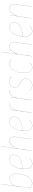

<svg xmlns="http://www.w3.org/2000/svg" viewBox="1855 -2625 779 4529"><g transform="rotate(-90 2244.5 -360.5)"><path d="M295.9 -526.9Q353 -526.9 381.6 -484.6Q410.2 -442.4 410.2 -361.8Q410.2 -314.9 402.3 -265.4Q394.5 -215.8 377.2 -166.3Q359.9 -116.7 335.2 -78.1Q310.5 -39.6 272.9 -15.4Q235.4 8.8 190.9 8.8Q134.8 8.8 69.8 -22.9L168 -730H169.9L127 -419.9Q209.5 -526.9 295.9 -526.9ZM295.9 -524.9Q249.5 -524.9 209.2 -497.6Q168.9 -470.2 127 -418L71.8 -23.9Q134.8 6.8 190.9 6.8Q235.4 6.8 272.5 -17.1Q309.6 -41 334 -79.6Q358.4 -118.2 375.7 -167.5Q393.1 -216.8 400.6 -265.9Q408.2 -314.9 408.2 -361.8Q408.2 -524.9 295.9 -524.9Z M856.9 -421.9Q856.9 -381.8 839.4 -348.9Q821.8 -315.9 791.7 -293.5Q761.7 -271 719.2 -254.9Q676.8 -238.8 629.2 -230.2Q581.5 -221.7 526.4 -218.3Q523.9 -187.5 523.9 -165Q523.9 -81.5 555.9 -37.4Q587.9 6.8 646 6.8Q684.1 6.8 714.8 -7.3Q745.6 -21.5 780.8 -51.8L781.7 -49.8Q746.1 -19.5 715.1 -5.4Q684.1 8.8 646 8.8Q586.9 8.8 554.4 -35.9Q522 -80.6 522 -165Q522 -210.4 529.3 -258.1Q536.6 -305.7 553.7 -354.5Q570.8 -403.3 595.9 -441.2Q621.1 -479 660.2 -502.9Q699.2 -526.9 747.1 -526.9Q795.9 -526.9 826.4 -499Q856.9 -471.2 856.9 -421.9ZM747.1 -524.9Q705.1 -524.9 669.7 -506.3Q634.3 -487.8 610.4 -457.5Q586.4 -427.2 568.4 -386.7Q550.3 -346.2 540.5 -304.9Q530.8 -263.7 526.4 -220.2Q582 -223.1 629.6 -231.9Q677.2 -240.7 719.5 -256.8Q761.7 -272.9 791.3 -295.4Q820.8 -317.9 837.9 -350.1Q855 -382.3 855 -421.9Q855 -470.7 825 -497.8Q794.9 -524.9 747.1 -524.9Z M1280.8 -377.9 1227.5 0H1225.6L1278.8 -377.9Q1288.1 -444.8 1265.1 -484.9Q1242.2 -524.9 1188.5 -524.9Q1134.8 -524.9 1091.8 -481.4Q1048.8 -438 1002 -337.9L954.6 0H952.6L1054.7 -730H1056.6L1002.9 -344.2Q1048.3 -441.4 1091.3 -484.1Q1134.3 -526.9 1188.5 -526.9Q1242.7 -526.9 1266.4 -486.3Q1290 -445.8 1280.8 -377.9Z M1754.4 -421.9Q1754.4 -381.8 1736.8 -348.9Q1719.2 -315.9 1689.2 -293.5Q1659.2 -271 1616.7 -254.9Q1574.2 -238.8 1526.6 -230.2Q1479 -221.7 1423.8 -218.3Q1421.4 -187.5 1421.4 -165Q1421.4 -81.5 1453.4 -37.4Q1485.4 6.8 1543.5 6.8Q1581.5 6.8 1612.3 -7.3Q1643.1 -21.5 1678.2 -51.8L1679.2 -49.8Q1643.6 -19.5 1612.5 -5.4Q1581.5 8.8 1543.5 8.8Q1484.4 8.8 1451.9 -35.9Q1419.4 -80.6 1419.4 -165Q1419.4 -210.4 1426.8 -258.1Q1434.1 -305.7 1451.2 -354.5Q1468.3 -403.3 1493.4 -441.2Q1518.6 -479 1557.6 -502.9Q1596.7 -526.9 1644.5 -526.9Q1693.4 -526.9 1723.9 -499Q1754.4 -471.2 1754.4 -421.9ZM1644.5 -524.9Q1602.5 -524.9 1567.1 -506.3Q1531.7 -487.8 1507.8 -457.5Q1483.9 -427.2 1465.8 -386.7Q1447.8 -346.2 1438 -304.9Q1428.2 -263.7 1423.8 -220.2Q1479.5 -223.1 1527.1 -231.9Q1574.7 -240.7 1616.9 -256.8Q1659.2 -272.9 1688.7 -295.4Q1718.3 -317.9 1735.4 -350.1Q1752.4 -382.3 1752.4 -421.9Q1752.4 -470.7 1722.4 -497.8Q1692.4 -524.9 1644.5 -524.9Z M2059.1 -526.9Q2079.1 -526.9 2096.2 -520L2095.2 -518.1Q2080.1 -524.9 2059.1 -524.9Q2006.3 -524.9 1969.7 -486.3Q1933.1 -447.8 1901.4 -349.1L1852.1 0H1850.1L1922.4 -517.1H1924.3L1902.3 -357.9Q1933.1 -451.2 1969.7 -489Q2006.3 -526.9 2059.1 -526.9Z M2354 -526.9Q2374 -526.9 2391.1 -520L2390.1 -518.1Q2375 -524.9 2354 -524.9Q2301.3 -524.9 2264.6 -486.3Q2228 -447.8 2196.3 -349.1L2147 0H2145L2217.3 -517.1H2219.2L2197.3 -357.9Q2228 -451.2 2264.6 -489Q2301.3 -526.9 2354 -526.9Z M2581.1 -526.9Q2653.3 -526.9 2698.2 -475.1L2695.8 -474.1Q2651.4 -524.9 2581.1 -524.9Q2525.4 -524.9 2484.6 -488.8Q2443.8 -452.6 2443.8 -395Q2443.8 -354 2466.6 -327.6Q2489.3 -301.3 2547.9 -276.9Q2605.5 -252.4 2628.7 -223.9Q2651.9 -195.3 2651.9 -147Q2651.9 -75.7 2607.7 -33.4Q2563.5 8.8 2500 8.8Q2416 8.8 2366.2 -57.1L2367.2 -59.1Q2391.1 -27.3 2422.4 -10.3Q2453.6 6.8 2500 6.8Q2562.5 6.8 2606.2 -34.9Q2649.9 -76.7 2649.9 -147Q2649.9 -194.8 2627.2 -222.7Q2604.5 -250.5 2546.9 -274.9Q2487.3 -300.3 2464.6 -326.7Q2441.9 -353 2441.9 -395Q2441.9 -453.6 2483.4 -490.2Q2524.9 -526.9 2581.1 -526.9Z M3003.9 -526.9Q3067.9 -526.9 3105 -477.1L3103 -476.1Q3066.4 -524.9 3003.9 -524.9Q2939 -524.9 2889.4 -475.3Q2839.8 -425.8 2814.9 -346.2Q2790 -266.6 2790 -171.9Q2790 -85.4 2823 -39.3Q2856 6.8 2916 6.8Q2948.7 6.8 2975.6 -6.3Q3002.4 -19.5 3029.8 -44.9L3031.7 -43.9Q3003.9 -18.6 2976.8 -4.9Q2949.7 8.8 2916 8.8Q2855.5 8.8 2821.8 -38.1Q2788.1 -85 2788.1 -171.9Q2788.1 -242.7 2803 -306.6Q2817.9 -370.6 2844.7 -419.7Q2871.6 -468.8 2912.8 -497.8Q2954.1 -526.9 3003.9 -526.9Z M3509.8 -377.9 3456.5 0H3454.6L3507.8 -377.9Q3517.1 -444.8 3494.1 -484.9Q3471.2 -524.9 3417.5 -524.9Q3363.8 -524.9 3320.8 -481.4Q3277.8 -438 3231 -337.9L3183.6 0H3181.6L3283.7 -730H3285.6L3231.9 -344.2Q3277.3 -441.4 3320.3 -484.1Q3363.3 -526.9 3417.5 -526.9Q3471.7 -526.9 3495.4 -486.3Q3519 -445.8 3509.8 -377.9Z M3983.4 -421.9Q3983.4 -381.8 3965.8 -348.9Q3948.2 -315.9 3918.2 -293.5Q3888.2 -271 3845.7 -254.9Q3803.2 -238.8 3755.6 -230.2Q3708 -221.7 3652.8 -218.3Q3650.4 -187.5 3650.4 -165Q3650.4 -81.5 3682.4 -37.4Q3714.4 6.8 3772.5 6.8Q3810.5 6.8 3841.3 -7.3Q3872.1 -21.5 3907.2 -51.8L3908.2 -49.8Q3872.6 -19.5 3841.6 -5.4Q3810.5 8.8 3772.5 8.8Q3713.4 8.8 3680.9 -35.9Q3648.4 -80.6 3648.4 -165Q3648.4 -210.4 3655.8 -258.1Q3663.1 -305.7 3680.2 -354.5Q3697.3 -403.3 3722.4 -441.2Q3747.6 -479 3786.6 -502.9Q3825.7 -526.9 3873.5 -526.9Q3922.4 -526.9 3952.9 -499Q3983.4 -471.2 3983.4 -421.9ZM3873.5 -524.9Q3831.5 -524.9 3796.1 -506.3Q3760.7 -487.8 3736.8 -457.5Q3712.9 -427.2 3694.8 -386.7Q3676.8 -346.2 3667 -304.9Q3657.2 -263.7 3652.8 -220.2Q3708.5 -223.1 3756.1 -231.9Q3803.7 -240.7 3845.9 -256.8Q3888.2 -272.9 3917.7 -295.4Q3947.3 -317.9 3964.4 -350.1Q3981.4 -382.3 3981.4 -421.9Q3981.4 -470.7 3951.4 -497.8Q3921.4 -524.9 3873.5 -524.9Z M4407.2 -377.9 4354 0H4352.1L4405.3 -377.9Q4414.6 -444.8 4391.6 -484.9Q4368.7 -524.9 4314.9 -524.9Q4261.2 -524.9 4218 -481.7Q4174.8 -438.5 4128.4 -338.9L4081.1 0H4079.1L4151.4 -517.1H4153.3L4129.4 -345.2Q4174.8 -441.9 4217.8 -484.4Q4260.7 -526.9 4314.9 -526.9Q4369.1 -526.9 4392.8 -486.3Q4416.5 -445.8 4407.2 -377.9Z"/></g></svg>

Font: Fira Sans Compressed Two
Style: Italic
Weight: 100
Width: 3
Italic angle: -8°
Designer: Carrois Corporate & Edenspiekermann AG
Foundry: Carrois Corporate GbR & Edenspiekermann AG
Version: Version 4.203;PS 004.203;hotconv 1.0.88;makeotf.lib2.5.64775